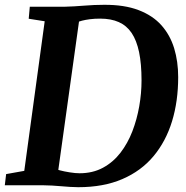

<svg xmlns="http://www.w3.org/2000/svg" viewBox="-28 -771 775 799"><path d="M96 -743H241.5Q280.5 -744 322.2 -747.5Q364 -751 405 -751Q489.5 -751.5 548.5 -729Q607.5 -706.5 643.8 -665.8Q680 -625 696.8 -570Q713.5 -515 713.5 -450Q713.5 -350 688 -266.5Q662.5 -183 611 -121.2Q559.5 -59.5 481.2 -25.8Q403 8 297.5 8Q282 8 264 6.8Q246 5.5 226.8 4Q207.5 2.5 188.5 1.2Q169.5 0 152 0H-8L-2.5 -46.5L73 -60L158 -682.5L91.5 -693ZM209.5 -27 198 -71Q201 -67.5 219.8 -62.5Q238.5 -57.5 262 -53.8Q285.5 -50 303 -50Q358 -50 400.5 -73Q443 -96 473.2 -135.2Q503.5 -174.5 522.8 -224.5Q542 -274.5 551.5 -329Q561 -383.5 561 -436Q561 -505 550.8 -554Q540.5 -603 519.8 -633.8Q499 -664.5 466.5 -679Q434 -693.5 389 -693.5Q365 -693.5 346 -691Q327 -688.5 313.5 -685Q300 -681.5 292 -677.5L304.5 -708Z"/></svg>

Font: Merriweather
Style: Bold Italic
Weight: 700
Italic angle: -7.8°
Version: Version 2.101